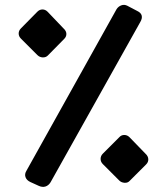

<svg xmlns="http://www.w3.org/2000/svg" viewBox="-20 -746 670 771"><path d="M135 0 102 -15Q87 -22 82.5 -34.5Q78 -47 86 -60L448 -709Q455 -720 467 -724.5Q479 -729 491 -723L531 -702Q546 -695 549 -683.5Q552 -672 543 -657L183 -14Q175 -1 162.5 3Q150 7 135 0ZM501 -20Q493 -11 480 -12Q467 -13 459 -21L393 -87Q384 -96 384 -108Q384 -120 393 -129L459 -195Q467 -204 479 -204Q491 -204 500 -195L564 -129Q575 -119 575.5 -107Q576 -95 567 -86ZM172 -523Q164 -515 151.5 -515.5Q139 -516 130 -525L64 -591Q55 -600 55 -611.5Q55 -623 64 -632L130 -699Q139 -708 150.5 -708Q162 -708 171 -699L235 -632Q246 -622 246.5 -610.5Q247 -599 238 -590Z"/></svg>

Font: Rubik SemiBold
Style: Italic
Weight: 600
Italic angle: -12°
Designer: Hubert and Fischer
Foundry: Hubert and Fischer
Version: Version 2.300;gftools[0.9.30]